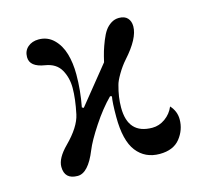

<svg xmlns="http://www.w3.org/2000/svg" viewBox="-78 -553 683 649"><g transform="rotate(-15 264.0 -228.0)"><path d="M56 -420Q56 -442 71 -455Q86 -468 109 -468Q140 -468 161.5 -447Q183 -426 192.5 -393.5Q202 -361 202 -321Q202 -265 191 -208L197 -205L303 -336Q308 -358 312.5 -373Q317 -388 325 -408Q333 -428 341.5 -440Q350 -452 362.5 -460Q375 -468 390 -468Q410 -468 420 -457Q430 -446 430 -428Q430 -386 376 -326Q360 -308 346.5 -285Q333 -262 330 -249Q319 -210 319 -173Q319 -80 404 -80Q428 -80 449 -95Q470 -110 480 -134Q500 -112 500 -84Q500 -47 476.5 -17.5Q453 12 405 12Q354 12 324.5 -26Q295 -64 295 -147Q295 -198 299 -218L293 -220Q260 -187 228 -138.5Q196 -90 184 -60Q155 12 118 12Q72 12 72 -32Q72 -62 109 -99Q158 -148 167 -190Q178 -242 178 -280Q178 -316 162 -344Q146 -372 108 -378Q56 -386 56 -420Z"/></g></svg>

Font: Old Standard TT
Style: Regular
Weight: 400
Designer: Alexey Kryukov <alexios@thessalonica.org.ru>
Version: Version 2.2